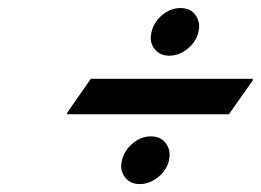

<svg xmlns="http://www.w3.org/2000/svg" viewBox="-20 -611 655 482"><path d="M360.4 -530.8Q366.2 -555.7 387.2 -573.2Q408.2 -590.8 433.1 -590.8Q458 -590.8 470.7 -573.2Q480 -560.5 480 -545.4Q480 -538.6 478 -529.8Q471.7 -505.4 451.2 -488.8Q429.7 -471.2 404.8 -471.2Q380.4 -471.2 367.2 -489.3Q358.4 -501 358.4 -514.6Q358.4 -522 360.4 -530.8ZM286.1 -208.5Q292 -233.4 313 -251Q334 -268.6 358.9 -268.6Q383.8 -268.6 396.5 -251Q405.8 -238.3 405.8 -223.1Q405.8 -215.3 404.3 -208.5Q398.9 -184.1 377.2 -166.5Q355.5 -148.9 330.6 -148.9Q306.2 -148.9 293 -167Q284.2 -179.2 284.2 -192.4Q284.2 -199.7 286.1 -208.5ZM147.9 -324.2 149.4 -329.1 208 -413.1H614.7L613.8 -408.2L554.7 -324.2Z"/></svg>

Font: Nova Script
Style: Regular
Weight: 400
Italic angle: -13°
Version: Version 2.001